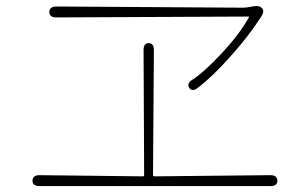

<svg xmlns="http://www.w3.org/2000/svg" viewBox="-20 -686 1040 650"><path d="M114 -56Q90 -56 90 -74Q90 -93 114 -93L463 -89Q468 -89 468 -94L466 -516Q466 -540 483 -540Q501 -540 501 -516L498 -94Q498 -89 503 -89L895 -93Q919 -93 919 -74Q919 -56 895 -56ZM650 -389Q631 -374 621 -388Q611 -403 631 -416Q668 -439 731 -506Q789 -568 822 -626Q825 -630 820 -630L171 -627Q147 -627 147 -645Q147 -664 171 -664L801 -660Q812 -660 823 -662L840 -665Q860 -668 868 -657Q876 -647 864 -629Q819 -560 761 -496Q701 -428 650 -389Z"/></svg>

Font: Resource Han Rounded JP ExtraLight
Style: Regular
Weight: 250
Designer: Cyano Hao (round all glyphs); Ryoko NISHIZUKA 西塚涼子 (kana, bopomofo & ideographs); Paul D. Hunt (Latin, Greek & Cyrillic)
Foundry: Cyano Hao
Version: 0.990